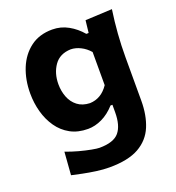

<svg xmlns="http://www.w3.org/2000/svg" viewBox="-141 -678 934 1018"><g transform="rotate(-20 326.0 -169.5)"><path d="M303.7 225.6Q269.5 225.6 230.5 220.2Q191.4 214.8 156 207.5Q120.6 200.2 97.2 194.8L106.9 65.4Q141.1 78.6 178.2 88.6Q215.3 98.6 245.6 104.2Q275.9 109.9 289.1 109.9Q369.1 109.9 400.1 73Q431.2 36.1 431.2 -39.6V-81.1H420.4Q385.7 -42.5 345.9 -23.7Q306.2 -4.9 267.1 -4.9Q210 -4.9 167.7 -28.1Q125.5 -51.3 97.7 -91.3Q69.8 -131.3 55.9 -181.9Q42 -232.4 42 -286.6Q42 -363.3 67.6 -426.5Q93.3 -489.7 143.6 -527.6Q193.8 -565.4 267.1 -565.4Q315.4 -565.4 356.9 -542.2Q398.4 -519 429.7 -481.9H442.9L450.7 -551.3L602.1 -558.6Q582.5 -425.3 582.5 -294.4V-48.8Q582.5 32.7 556.9 94.7Q531.2 156.7 470.5 191.2Q409.7 225.6 303.7 225.6ZM322.8 -129.9Q387.7 -132.3 428.2 -192.9V-379.9Q406.7 -404.8 378.9 -418.7Q351.1 -432.6 323.7 -433.1Q261.2 -431.2 230.2 -387Q199.2 -342.8 199.2 -281.2Q199.2 -242.2 212.4 -208Q225.6 -173.8 253.2 -152.6Q280.8 -131.3 322.8 -129.9Z"/></g></svg>

Font: Pinar-DS3-FD Bold
Style: Regular
Weight: 700
Designer: Amin Abedi
Version: Version 3.000